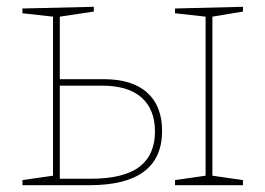

<svg xmlns="http://www.w3.org/2000/svg" viewBox="-20 -545 780 565"><path d="M285 -312Q369 -312 413 -272.5Q457 -233 457 -160Q457 0 243 0H46V-15L136 -28V-496L46 -506V-520L256 -525V-511L156 -496V-312ZM695 -525V-511L605 -496V-28L695 -15V0H495V-15L585 -28V-496L495 -506V-520ZM246 -19Q344 -19 390 -54Q436 -89 436 -158Q436 -223 396.5 -258Q357 -293 280 -293H156V-19Z"/></svg>

Font: Bitter Pro Thin
Style: Regular
Weight: 250
Designer: Sol Matas, and Bitter project Authors
Foundry: Sol Matas
Version: Version 1.010